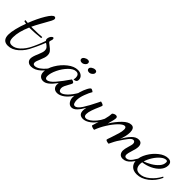

<svg xmlns="http://www.w3.org/2000/svg" viewBox="109 -1423 2295 2295"><g transform="rotate(45 1257.0 -275.0)"><path d="M-4 -53Q-4 -96 11.5 -159.5Q27 -223 54 -294Q30 -298 18 -302V-320Q54 -316 62 -316Q106 -430 156.5 -513.5Q207 -597 236 -597Q244 -597 250.5 -591Q257 -585 257 -575Q257 -562 244.5 -537Q232 -512 202 -460Q197 -450 171 -404.5Q145 -359 124 -313H161Q244 -313 304 -319V-301Q195 -289 128 -289H113Q58 -163 58 -71Q58 -28 71 -9.5Q84 9 114 9Q165 9 215 -36.5Q265 -82 304 -162L317 -152Q280 -65 217 -9.5Q154 46 85 46Q-4 46 -4 -53Z M385 -39Q385 -73 414 -137Q427 -170 433.5 -189.5Q440 -209 440 -226Q440 -251 428.5 -265.5Q417 -280 403 -289.5Q389 -299 384 -302Q362 -246 337 -192.5Q312 -139 295 -110L286 -127Q334 -220 367 -317Q357 -327 357 -341Q357 -359 364.5 -375Q372 -391 382.5 -400Q393 -409 399 -409Q413 -409 413 -385Q413 -381 408 -367Q403 -353 402 -348Q402 -338 410.5 -329.5Q419 -321 438 -308Q469 -286 486.5 -264.5Q504 -243 504 -209Q504 -187 497 -165.5Q490 -144 476 -109Q454 -61 454 -40Q454 -10 484 -10Q514 -10 548.5 -34Q583 -58 612 -93.5Q641 -129 654 -159L667 -149Q636 -80 577 -27Q518 26 458 26Q424 26 404.5 8Q385 -10 385 -39Z M607 -36Q607 -95 649.5 -168Q692 -241 757 -292Q822 -343 884 -343Q923 -343 949 -322Q975 -301 975 -268Q975 -245 962 -235Q949 -225 926 -225Q931 -243 931 -260Q931 -285 919 -300.5Q907 -316 882 -316Q838 -316 789.5 -267Q741 -218 708.5 -150Q676 -82 676 -33Q676 6 703 6Q743 6 797 -57.5Q851 -121 913 -212Q926 -210 939.5 -203.5Q953 -197 953 -187Q953 -179 943.5 -161.5Q934 -144 932 -141Q915 -112 905 -89.5Q895 -67 895 -48Q895 -31 903.5 -17.5Q912 -4 929 -4Q958 -4 1002 -45.5Q1046 -87 1089 -162L1099 -152Q1078 -99 1045 -57.5Q1012 -16 974 7Q936 30 901 30Q866 30 847.5 9.5Q829 -11 829 -40Q829 -53 832 -69Q787 -9 751.5 19Q716 47 681 47Q648 47 627.5 25.5Q607 4 607 -36ZM817 -466Q817 -484 838.5 -498.5Q860 -513 883 -513Q913 -513 913 -485Q913 -468 894.5 -452Q876 -436 854 -436Q838 -436 827.5 -443.5Q817 -451 817 -466ZM961 -445Q961 -463 982.5 -477.5Q1004 -492 1027 -492Q1057 -492 1057 -464Q1057 -447 1038.5 -431Q1020 -415 998 -415Q982 -415 971.5 -422.5Q961 -430 961 -445Z M1069 -71Q1069 -108 1084.5 -162.5Q1100 -217 1121.5 -257.5Q1143 -298 1157 -298Q1163 -298 1174.5 -292Q1186 -286 1194 -278Q1173 -245 1150 -183.5Q1127 -122 1127 -77Q1127 -54 1134.5 -32Q1142 -10 1163 -10Q1198 -10 1239.5 -74.5Q1281 -139 1329 -238L1345 -271Q1393 -262 1393 -245Q1393 -243 1388.5 -231.5Q1384 -220 1380 -211Q1357 -160 1341.5 -115.5Q1326 -71 1326 -40Q1326 0 1359 0Q1381 0 1411 -19.5Q1441 -39 1472 -76Q1503 -113 1526 -162L1539 -153Q1518 -100 1484.5 -58.5Q1451 -17 1412 6.5Q1373 30 1338 30Q1268 30 1268 -44Q1268 -64 1275 -94Q1243 -37 1211 -3.5Q1179 30 1144 30Q1111 30 1090 0.5Q1069 -29 1069 -71Z M1944 -42Q1944 -69 1960 -121Q1965 -138 1969.5 -155Q1974 -172 1974 -184Q1974 -202 1965.5 -211Q1957 -220 1945 -220Q1922 -220 1895.5 -187.5Q1869 -155 1814 -71Q1800 -49 1775 3L1766 22Q1750 22 1732.5 16.5Q1715 11 1715 2Q1715 -5 1732 -51Q1753 -113 1765.5 -155.5Q1778 -198 1778 -228Q1778 -266 1753 -266Q1725 -266 1680.5 -221Q1636 -176 1593 -107.5Q1550 -39 1526 27Q1511 27 1491.5 20Q1472 13 1472 6Q1472 3 1486 -41Q1509 -108 1524.5 -164Q1540 -220 1541 -261Q1548 -269 1561 -275.5Q1574 -282 1587 -282Q1614 -282 1614 -256Q1614 -229 1588 -142Q1637 -220 1693.5 -276Q1750 -332 1799 -332Q1828 -332 1840.5 -311Q1853 -290 1853 -256Q1853 -222 1843 -182Q1833 -142 1822 -115Q1860 -184 1901 -226.5Q1942 -269 1988 -269Q2018 -269 2031.5 -251Q2045 -233 2045 -205Q2045 -186 2040 -164.5Q2035 -143 2025 -112Q2008 -59 2008 -38Q2008 -4 2038 -4Q2075 -4 2108 -49.5Q2141 -95 2172 -162L2184 -148Q2156 -74 2111 -21.5Q2066 31 2011 31Q1978 31 1961 10.5Q1944 -10 1944 -42Z M2139 -72Q2139 -131 2178 -199Q2217 -267 2276.5 -313.5Q2336 -360 2393 -360Q2455 -360 2455 -299Q2455 -250 2418 -207.5Q2381 -165 2323 -138Q2265 -111 2207 -105Q2203 -88 2203 -69Q2203 -33 2221 -9Q2239 15 2282 15Q2343 15 2405 -36Q2467 -87 2506 -162L2518 -153Q2478 -64 2407 -10Q2336 44 2261 44Q2202 44 2170.5 11.5Q2139 -21 2139 -72ZM2411 -306Q2411 -318 2406.5 -323.5Q2402 -329 2390 -329Q2359 -329 2322.5 -298Q2286 -267 2255.5 -219Q2225 -171 2212 -124Q2254 -139 2300 -166Q2346 -193 2378.5 -229.5Q2411 -266 2411 -306Z"/></g></svg>

Font: Dancing Script
Style: Regular
Weight: 400
Designer: Pablo Impallari
Foundry: Pablo Impallari
Version: Version 2.000